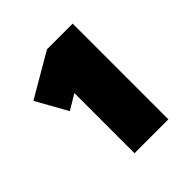

<svg xmlns="http://www.w3.org/2000/svg" viewBox="-117 -882 529 529"><g transform="rotate(-45 147.5 -617.5)"><path d="M111 -730 134 -679 67 -639 16 -730 143 -804H243V-431H177Q161 -431 145 -431Q129 -431 111 -431Z"/></g></svg>

Font: Mach ExtraBold
Style: Regular
Weight: 800
Version: Version 1.002